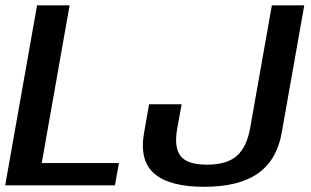

<svg xmlns="http://www.w3.org/2000/svg" viewBox="-30 -695 1165 720"><path d="M-10.5 0H401L416 -83.5H126.5L231 -675H109ZM735.5 5.5Q865.5 5.5 937 -44.5Q1008.5 -94.5 1026.5 -197.5L1111 -675H989.5L908 -214.5Q895.5 -143.5 858 -110.5Q820.5 -77.5 746.5 -77.5Q672 -77.5 647 -110.2Q622 -143 634.5 -212.5L651 -304H529L510.5 -198.5Q491.5 -93 548.8 -43.8Q606 5.5 735.5 5.5Z"/></svg>

Font: Anybody Thin Medium
Style: Italic
Weight: 500
Italic angle: -10°
Version: Version 1.113;gftools[0.9.25]